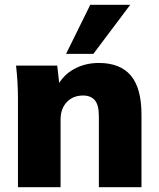

<svg xmlns="http://www.w3.org/2000/svg" viewBox="-20 -782 663 802"><path d="M55 0V-370Q55 -404 53 -439Q51 -474 47 -508H219L229 -420H218Q243 -468 289 -493.5Q335 -519 393 -519Q482 -519 526.5 -466.5Q571 -414 571 -303V0H393V-295Q393 -344 376 -363.5Q359 -383 327 -383Q285 -383 259 -355.5Q233 -328 233 -283V0ZM256 -557 357 -762H524L370 -557Z"/></svg>

Font: Mulish ExtraLight Black
Style: Regular
Weight: 900
Version: Version 3.603